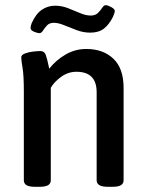

<svg xmlns="http://www.w3.org/2000/svg" viewBox="-20 -719 561 741"><path d="M117 2Q92 2 82 -4.5Q72 -11 72 -23V-366Q72 -429 67 -457.5Q62 -486 62 -498Q62 -507 76 -512.5Q90 -518 108 -520Q126 -522 136 -522Q151 -522 156.5 -507.5Q162 -493 170 -454Q196 -487 233 -508.5Q270 -530 313 -530Q378 -530 417.5 -492.5Q457 -455 457 -380V-23Q457 -11 447 -4.5Q437 2 412 2H398Q374 2 363.5 -4.5Q353 -11 353 -23V-363Q353 -442 275 -442Q243 -442 216 -422.5Q189 -403 176 -380V-23Q176 -11 166 -4.5Q156 2 131 2ZM132 -591Q125 -591 111.5 -596.5Q98 -602 98 -611Q98 -618 102 -629Q118 -665 141 -681Q164 -697 193 -697Q218 -697 242.5 -687.5Q267 -678 289 -668.5Q311 -659 330 -659Q348 -659 358 -669Q368 -679 374.5 -689Q381 -699 388 -699Q396 -699 409.5 -691.5Q423 -684 423 -677Q423 -670 416 -654Q401 -624 381 -608.5Q361 -593 328 -593Q302 -593 276.5 -602.5Q251 -612 228 -621.5Q205 -631 188 -631Q171 -631 161.5 -621Q152 -611 146 -601Q140 -591 132 -591Z"/></svg>

Font: Asap Semi Condensed Medium
Style: Regular
Weight: 500
Width: 4
Designer: Pablo Cosgaya
Foundry: Omnibus-Type
Version: Version 3.001; ttfautohint (v1.8.4.7-5d5b)